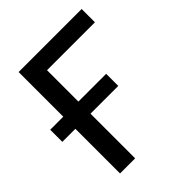

<svg xmlns="http://www.w3.org/2000/svg" viewBox="-229 -851 974 974"><g transform="rotate(-45 258.0 -364.0)"><path d="M518.6 -727.5V-632.3H174.8V0H66.4V-727.5ZM-27.3 -320.3V-407.2H374V-320.3Z"/></g></svg>

Font: Inter Display Medium
Style: Regular
Weight: 500
Designer: Rasmus Andersson
Foundry: rsms
Version: Version 4.001;git-9221beed3